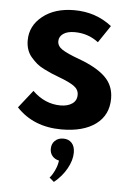

<svg xmlns="http://www.w3.org/2000/svg" viewBox="-52 -520 548 791"><g transform="rotate(5 222.0 -124.0)"><path d="M213.2 14.5Q97.3 14.5 26.8 -60.5L84.5 -133.6Q135.9 -83.6 200.5 -83.6Q230 -83.6 248.6 -96.4Q267.3 -109.1 267.3 -133.2Q267.3 -155 247.5 -169.1Q227.7 -183.2 183.6 -199.5Q164.5 -206.8 152 -212Q139.5 -217.3 120.9 -226.6Q102.3 -235.9 90.2 -246.1Q78.2 -256.4 66.4 -270Q54.5 -283.6 48.6 -301.1Q42.7 -318.6 42.7 -339.1Q42.7 -399.5 93 -439.5Q143.2 -479.5 223.6 -479.5Q312.7 -479.5 379.1 -427.3L331.4 -356.4Q288.6 -389.5 232.7 -389.5Q202.3 -389.5 185.5 -377.5Q168.6 -365.5 168.6 -346.4Q168.6 -326.4 189.3 -312.7Q210 -299.1 259.5 -280.9Q332.3 -254.5 369.1 -219.3Q405.9 -184.1 405.9 -130Q405.9 -61.4 354.5 -23.4Q303.2 14.5 213.2 14.5ZM176.4 97.7Q176.4 77.3 189.8 64.3Q203.2 51.4 224.5 51.4Q246.4 51.4 259.3 65.5Q272.3 79.5 272.3 105.5Q272.3 136.8 253 171.6Q233.6 206.4 200.9 232.7L181.8 216.4Q192.7 204.5 202.5 183.2Q212.3 161.8 214.1 143.2Q196.8 139.5 186.6 127.5Q176.4 115.5 176.4 97.7Z"/></g></svg>

Font: Spartan MB
Style: Bold
Weight: 700
Designer: Matt Bailey, Mirko Velimirovic
Foundry: Matt Bailey
Version: Version 1.005